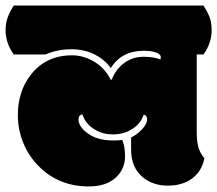

<svg xmlns="http://www.w3.org/2000/svg" viewBox="-55 -670 788 697"><path d="M388.7 -162.1Q398.9 -138.7 398.9 -103Q398.9 -55.2 364 -24.2Q329.1 6.8 267.6 6.8Q155.3 6.8 81.5 -70.8Q47.4 -106.4 28.6 -153.6Q9.8 -200.7 9.8 -252Q9.8 -339.8 58.6 -400.9Q113.3 -469.2 207 -469.2Q248 -469.2 287.6 -445.8Q326.7 -421.9 346.7 -380.9H350.6Q365.7 -419.4 396.5 -441.7Q427.2 -463.9 465.6 -463.9Q503.9 -463.9 526.9 -454.1Q528.8 -457.5 528.8 -461.9Q528.8 -475.6 503.4 -481.9Q487.8 -485.8 467.8 -485.8Q386.2 -485.8 347.2 -422.9Q325.2 -453.6 288.3 -472.4Q251.5 -491.2 202.9 -491.2Q154.3 -491.2 109.9 -472.2H-4.9Q-34.7 -513.7 -34.7 -560.1Q-34.7 -585 -27.6 -605.2Q-20.5 -625.5 -4.9 -649.9H683.6Q700.2 -624 706.8 -605Q713.4 -585.9 713.4 -560.1Q713.4 -513.7 683.6 -472.2H659.2V-188Q659.2 -155.8 665.5 -134.5Q671.9 -113.3 687 -95.2Q677.7 -48.3 642.6 -22.2Q607.4 3.9 554.2 3.9Q501 3.9 464.8 -25.4Q420.9 -61 420.9 -127V-170.9Q442.4 -181.2 460.7 -200.7Q479 -220.2 479 -235.8Q479 -251.5 466.8 -253.9Q454.6 -219.2 423.3 -200.7Q393.6 -182.1 355.5 -182.1Q317.4 -182.1 288.6 -200.2Q255.9 -219.2 244.1 -254.9Q230 -252 230 -236.8Q230 -209.5 264.9 -184.8Q299.8 -160.2 354 -160.2H362.8Q377 -160.2 388.7 -162.1Z"/></svg>

Font: Modak
Style: Regular
Weight: 400
Version: Version 1.036;PS Version 1.000;hotconv 1.0.79;makeotf.lib2.5